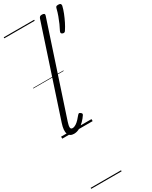

<svg xmlns="http://www.w3.org/2000/svg" viewBox="-369 -1088 1311 1657"><g transform="rotate(-30 287.0 -259.5)"><path d="M110 15Q68 15 55 -19Q42 -53 64 -120L352 -994Q357 -1006 363 -1010.5Q369 -1015 383 -1015Q399 -1015 405 -1009Q411 -1003 407 -991L114 -103Q103 -70 104 -52Q105 -34 123 -34Q140 -34 158 -45.5Q176 -57 192 -74.5Q208 -92 222 -109Q229 -117 234.5 -118Q240 -119 247 -113Q258 -106 259 -99.5Q260 -93 255 -86Q240 -63 217 -39.5Q194 -16 167 -0.5Q140 15 110 15ZM457 -785Q446 -789 444 -796.5Q442 -804 448 -816Q460 -838 473.5 -868.5Q487 -899 499 -932Q511 -965 518 -994Q520 -1005 525 -1012Q530 -1019 546 -1019Q564 -1019 570 -1012Q576 -1005 574 -994Q567 -963 552.5 -926.5Q538 -890 521 -856Q504 -822 487 -797Q483 -789 476 -785Q469 -781 457 -785ZM0 490H303V500H0ZM0 -20H303V0H0ZM0 -505H303V-500H0ZM0 -1010H303V-1000H0Z"/></g></svg>

Font: Playwrite US Trad Guides
Style: Regular
Weight: 400
Designer: Veronika Burian, José Scaglione
Foundry: TypeTogether
Version: Version 1.003